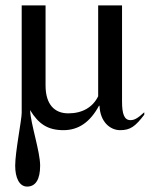

<svg xmlns="http://www.w3.org/2000/svg" viewBox="-20 -470 552 708"><path d="M430 -450H342V-115C322 -74 283 -52 232 -52C180 -52 148 -86 148 -155V-450H60V-54C60 -28 36 90 36 141C36 185 51 218 80 218C111 218 128 192 128 141C128 88 93 -13 91 -64C122 -13 156 10 214 10C269 10 312 -19 345 -80H347C349 -21 386 10 423 10C461 10 479 -4 512 -47V-56C488 -34 476 -27 461 -27C438 -27 430 -50 430 -96Z"/></svg>

Font: XITS Math
Style: Regular
Weight: 400
Designer: MicroPress Inc., with final additions and corrections provided by Coen Hoffman, Elsevier (retired)
Version: Version 1.302